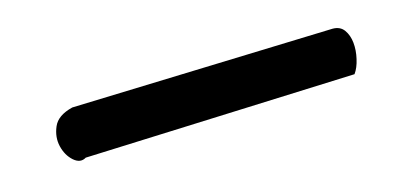

<svg xmlns="http://www.w3.org/2000/svg" viewBox="-27 -777 498 238"><g transform="rotate(-15 222.0 -657.5)"><path d="M64.5 -621.1Q56.6 -616.2 48.3 -623.5Q40 -630.9 37.1 -643.1Q34.2 -655.3 39.6 -668Q44.9 -680.7 64.5 -685.5L401.4 -696.3Q411.1 -696.3 416 -689.5Q420.9 -682.6 421.9 -672.9Q422.9 -663.1 420.4 -652.3Q418 -641.6 413.1 -634.8L64.5 -621.1Z"/></g></svg>

Font: Shadows Into Light Two
Style: Regular
Weight: 400
Designer: Kimberly Geswein
Foundry: Kimberly Geswein
Version: Version 1.003 2012